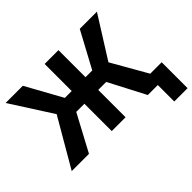

<svg xmlns="http://www.w3.org/2000/svg" viewBox="-185 -988 1438 1438"><g transform="rotate(-45 534.5 -268.5)"><path d="M663.1 -289.6H578.6V0H432.1V-289.6H345.7L190.9 0H8.3L230 -381.3L19 -710.9H201.2L359.4 -424.3H432.1V-710.9H578.6V-424.3H649.9L804.2 -710.9H985.8L778.8 -381.8L997.1 0H814ZM1061 174.3H919.9V-100.1H1061Z"/></g></svg>

Font: MAUL Bold
Style: Bold
Weight: 700
Designer: MAUL
Version: Version 1.0; 2020; ttfautohint (v1.8.3)